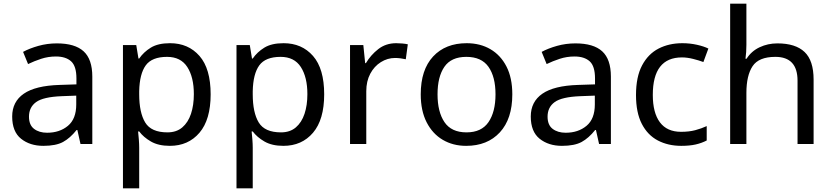

<svg xmlns="http://www.w3.org/2000/svg" viewBox="-20 -780 4508 1040"><path d="M288 -545Q386 -545 433 -502Q480 -459 480 -365V0H416L399 -76H395Q360 -32 321.5 -11Q283 10 215 10Q142 10 94 -28.5Q46 -67 46 -149Q46 -229 109 -272.5Q172 -316 303 -320L394 -323V-355Q394 -422 365 -448Q336 -474 283 -474Q241 -474 203 -461.5Q165 -449 132 -433L105 -499Q140 -518 188 -531.5Q236 -545 288 -545ZM314 -259Q214 -255 175.5 -227Q137 -199 137 -148Q137 -103 164.5 -82Q192 -61 235 -61Q303 -61 348 -98.5Q393 -136 393 -214V-262Z M901 -546Q1000 -546 1060.5 -477Q1121 -408 1121 -269Q1121 -132 1060.5 -61Q1000 10 900 10Q838 10 797.5 -13.5Q757 -37 734 -68H728Q730 -51 732 -25Q734 1 734 20V240H646V-536H718L730 -463H734Q758 -498 797 -522Q836 -546 901 -546ZM885 -472Q803 -472 769.5 -426Q736 -380 734 -286V-269Q734 -170 766.5 -116.5Q799 -63 887 -63Q936 -63 967.5 -90Q999 -117 1014.5 -163.5Q1030 -210 1030 -270Q1030 -362 994.5 -417Q959 -472 885 -472Z M1516 -546Q1615 -546 1675.5 -477Q1736 -408 1736 -269Q1736 -132 1675.5 -61Q1615 10 1515 10Q1453 10 1412.5 -13.5Q1372 -37 1349 -68H1343Q1345 -51 1347 -25Q1349 1 1349 20V240H1261V-536H1333L1345 -463H1349Q1373 -498 1412 -522Q1451 -546 1516 -546ZM1500 -472Q1418 -472 1384.5 -426Q1351 -380 1349 -286V-269Q1349 -170 1381.5 -116.5Q1414 -63 1502 -63Q1551 -63 1582.5 -90Q1614 -117 1629.5 -163.5Q1645 -210 1645 -270Q1645 -362 1609.5 -417Q1574 -472 1500 -472Z M2126 -546Q2141 -546 2158.5 -544.5Q2176 -543 2189 -540L2178 -459Q2165 -462 2149.5 -464Q2134 -466 2120 -466Q2079 -466 2043 -443.5Q2007 -421 1985.5 -380.5Q1964 -340 1964 -286V0H1876V-536H1948L1958 -438H1962Q1988 -482 2029 -514Q2070 -546 2126 -546Z M2755 -269Q2755 -136 2687.5 -63Q2620 10 2505 10Q2434 10 2378.5 -22.5Q2323 -55 2291 -117.5Q2259 -180 2259 -269Q2259 -402 2326 -474Q2393 -546 2508 -546Q2581 -546 2636.5 -513.5Q2692 -481 2723.5 -419.5Q2755 -358 2755 -269ZM2350 -269Q2350 -174 2387.5 -118.5Q2425 -63 2507 -63Q2588 -63 2626 -118.5Q2664 -174 2664 -269Q2664 -364 2626 -418Q2588 -472 2506 -472Q2424 -472 2387 -418Q2350 -364 2350 -269Z M3097 -545Q3195 -545 3242 -502Q3289 -459 3289 -365V0H3225L3208 -76H3204Q3169 -32 3130.5 -11Q3092 10 3024 10Q2951 10 2903 -28.5Q2855 -67 2855 -149Q2855 -229 2918 -272.5Q2981 -316 3112 -320L3203 -323V-355Q3203 -422 3174 -448Q3145 -474 3092 -474Q3050 -474 3012 -461.5Q2974 -449 2941 -433L2914 -499Q2949 -518 2997 -531.5Q3045 -545 3097 -545ZM3123 -259Q3023 -255 2984.5 -227Q2946 -199 2946 -148Q2946 -103 2973.5 -82Q3001 -61 3044 -61Q3112 -61 3157 -98.5Q3202 -136 3202 -214V-262Z M3670 10Q3599 10 3543.5 -19Q3488 -48 3456.5 -109Q3425 -170 3425 -265Q3425 -364 3458 -426Q3491 -488 3547.5 -517Q3604 -546 3676 -546Q3717 -546 3755 -537.5Q3793 -529 3817 -517L3790 -444Q3766 -453 3734 -461Q3702 -469 3674 -469Q3516 -469 3516 -266Q3516 -169 3554.5 -117.5Q3593 -66 3669 -66Q3713 -66 3746.5 -75Q3780 -84 3808 -97V-19Q3781 -5 3748.5 2.5Q3716 10 3670 10Z M4023 -537Q4023 -497 4018 -462H4024Q4050 -503 4094.5 -524Q4139 -545 4191 -545Q4289 -545 4338 -498.5Q4387 -452 4387 -349V0H4300V-343Q4300 -472 4180 -472Q4090 -472 4056.5 -421.5Q4023 -371 4023 -277V0H3935V-760H4023Z"/></svg>

Font: Noto Sans Nushu
Style: Regular
Weight: 400
Designer: Lisa Huang
Foundry: Lisa Huang
Version: Version 1.003; ttfautohint (v1.8.4.7-5d5b)